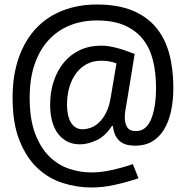

<svg xmlns="http://www.w3.org/2000/svg" viewBox="-20 -697 834 854"><path d="M387 137Q322 137 259 117Q196 97 146.5 50.5Q97 4 66.5 -72.5Q36 -149 36 -262Q36 -364 64 -442Q92 -520 141.5 -572Q191 -624 260 -650.5Q329 -677 411 -677Q503 -677 568 -650.5Q633 -624 673.5 -575.5Q714 -527 732.5 -459Q751 -391 751 -307Q751 -249 740.5 -201.5Q730 -154 709 -120Q688 -86 656.5 -67.5Q625 -49 582 -49Q564 -49 547.5 -52.5Q531 -56 517.5 -65.5Q504 -75 494.5 -92.5Q485 -110 482 -137H478Q449 -92 410 -73.5Q371 -55 336 -55Q300 -55 274.5 -70Q249 -85 233 -109.5Q217 -134 210 -165.5Q203 -197 203 -231Q203 -288 219 -336Q235 -384 264.5 -419.5Q294 -455 336 -474.5Q378 -494 431 -494Q460 -494 497 -484.5Q534 -475 579 -457L545 -249Q542 -231 538.5 -211.5Q535 -192 535 -175Q535 -149 545.5 -131.5Q556 -114 585 -114Q630 -114 652 -166.5Q674 -219 674 -307Q674 -375 660 -430Q646 -485 614.5 -524Q583 -563 533 -584.5Q483 -606 411 -606Q345 -606 290.5 -584Q236 -562 196 -518.5Q156 -475 134 -411Q112 -347 112 -262Q112 -167 136 -103.5Q160 -40 199 -1.5Q238 37 287 53.5Q336 70 387 70Q429 70 476.5 59.5Q524 49 571 33L596 96Q545 113 491.5 125Q438 137 387 137ZM348 -122Q363 -122 381.5 -128Q400 -134 418 -150Q436 -166 450.5 -193Q465 -220 472 -261L498 -415Q480 -422 463 -424.5Q446 -427 431 -427Q395 -427 367 -412.5Q339 -398 319 -371.5Q299 -345 288.5 -309Q278 -273 278 -231Q278 -211 281.5 -191.5Q285 -172 293 -156.5Q301 -141 314.5 -131.5Q328 -122 348 -122Z"/></svg>

Font: Encode Sans Compressed
Style: SemiBold
Weight: 600
Designer: Pablo Impallari, Andres Torresi
Foundry: Pablo Impallari, Andres Torresi
Version: Version 1.000; ttfautohint (v1.00) -l 8 -r 50 -G 200 -x 14 -